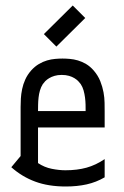

<svg xmlns="http://www.w3.org/2000/svg" viewBox="-20 -675 454 705"><path d="M294.4 -267.1Q294.4 -277.8 294.2 -290.8Q293.9 -303.7 292.2 -316.9Q290.5 -330.1 286.9 -343Q283.2 -356 276.4 -366.2Q272.9 -371.1 267.3 -377Q261.7 -382.8 253.4 -387.9Q245.1 -393.1 233.4 -396.5Q221.7 -399.9 206.5 -399.9Q191.9 -399.9 180.4 -396.5Q168.9 -393.1 160.4 -387.9Q151.9 -382.8 146.2 -377Q140.6 -371.1 137.2 -366.2Q130.4 -355.5 126.7 -342.8Q123 -330.1 121.6 -316.7Q120.1 -303.2 119.9 -290.5Q119.6 -277.8 119.6 -267.1ZM119.6 -207V-76.2Q143.1 -60.5 169.9 -55.2Q196.8 -49.8 220.2 -49.8Q263.2 -49.8 297.6 -59.3Q332 -68.8 364.3 -90.8V-23.9Q333.5 -5.9 298.3 2Q263.2 9.8 221.7 9.8Q157.7 9.8 109.4 -8.1Q61 -25.9 21.5 -61L55.7 -102.1V-265.1V-282.2Q55.7 -296.4 56.6 -313.2Q57.6 -330.1 61.3 -347.9Q64.9 -365.7 72.8 -383.1Q80.6 -400.4 94.2 -416Q107.9 -431.2 122.8 -439.9Q137.7 -448.7 152.8 -453.1Q168 -457.5 182.4 -458.7Q196.8 -460 209.5 -460Q221.7 -460 236.3 -458.7Q251 -457.5 266.1 -453.1Q281.2 -448.7 296.1 -439.9Q311 -431.2 324.2 -416Q339.8 -397.9 348.1 -377.2Q356.4 -356.4 360.1 -336.2Q363.8 -315.9 364 -297.4Q364.3 -278.8 364.3 -265.1V-207ZM293 -608.9 187 -503.9 141.1 -549.8 247.1 -654.8Z"/></svg>

Font: Aubrey
Style: Regular
Weight: 400
Designer: Gayaneh Bagdasaryan | Cyreal.org
Foundry: Gayaneh Bagdasaryan | Cyreal.org
Version: Version 1.000